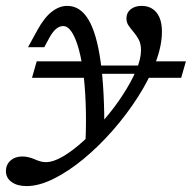

<svg xmlns="http://www.w3.org/2000/svg" viewBox="-80 -446 658 659"><path d="M247.6 -192.7 241.1 -221H413.7L404 -192.7ZM29.8 -179 46 -235.5H227.4L235.5 -179ZM408.9 -179 433.9 -235.5H558.1L541.9 -179ZM11.3 192.7Q-21 192.7 -40.3 178.6Q-59.7 164.5 -59.7 141.1Q-59.7 119.4 -44 105.2Q-28.2 91.1 -3.2 91.1Q8.9 91.1 19.4 94Q29.8 96.8 39.1 100.8Q48.4 104.8 57.7 107.7Q66.9 110.5 77.4 110.5Q103.2 110.5 136.7 90.7Q170.2 71 206.9 37.5Q243.5 4 278.6 -36.7Q313.7 -77.4 341.9 -121Q370.2 -164.5 387.1 -204Q404 -243.5 404 -273.4Q404 -295.2 396.4 -309.7Q388.7 -324.2 379 -335.5Q369.4 -346.8 361.7 -357.7Q354 -368.5 354 -383.1Q354 -402.4 368.5 -414.1Q383.1 -425.8 405.6 -425.8Q438.7 -425.8 457.3 -402.8Q475.8 -379.8 475.8 -337.1Q475.8 -288.7 453.6 -230.6Q431.5 -172.6 393.5 -113.3Q355.6 -54 307.7 0.8Q259.7 55.6 207.7 98.8Q155.6 141.9 104.8 167.3Q54 192.7 11.3 192.7ZM211.3 79.8Q216.1 5.6 214.9 -60.5Q213.7 -126.6 207.7 -181Q201.6 -235.5 191.1 -274.6Q180.6 -313.7 166.9 -335.1Q153.2 -356.5 137.1 -356.5Q124.2 -356.5 112.9 -347.2Q101.6 -337.9 91.1 -319.4L71.8 -283.9H16.1L48.4 -342.7Q71.8 -385.5 97.6 -405.6Q123.4 -425.8 150.8 -425.8Q195.2 -425.8 223.4 -379Q251.6 -332.3 265.3 -235.1Q279 -137.9 278.2 13.7Q262.9 30.6 250.8 43.1Q238.7 55.6 229 64.5Q219.4 73.4 211.3 79.8Z"/></svg>

Font: Playfair 5pt SemiExpanded Light
Style: Italic
Weight: 300
Width: 6
Italic angle: -15.6°
Designer: Claus Eggers Sørensen
Foundry: Claus Eggers Sørensen
Version: Version 2.203